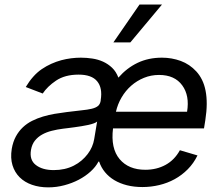

<svg xmlns="http://www.w3.org/2000/svg" viewBox="-20 -804 965 837"><path d="M31.2 -154.8Q36.6 -186.1 49.2 -209.2Q61.8 -232.2 79.7 -249.1Q97.7 -266 120 -277.2Q142.4 -288.4 167.1 -295.8Q191.8 -303.3 218 -307.7Q244.3 -312.1 269.9 -315.3Q307.9 -320.3 334.9 -323Q361.9 -325.6 379.8 -329.9Q397.7 -334.2 407.1 -342Q416.5 -349.8 419 -365.1V-367.9Q427.6 -420.1 403.8 -449.4Q380 -478.7 322.4 -478.7Q263.1 -478.7 224.1 -452.4Q186.8 -427.2 166.2 -396.3L92.3 -424.7Q107.2 -449.6 124.5 -469.1Q141.7 -488.6 161.9 -502.5Q182.2 -516.3 203.7 -525.9Q225.1 -535.5 246.8 -541.4Q268.5 -547.2 290.1 -549.9Q311.8 -552.6 332.4 -552.6Q357.2 -552.6 382.3 -548.8Q407.3 -545.1 429.3 -535.2Q451.3 -525.2 468.8 -508.5Q486.2 -491.8 496.1 -465.6Q532.7 -507.5 579.7 -530Q626.8 -552.6 686.1 -552.6Q728.7 -552.6 767.8 -538.4Q806.8 -524.1 835.9 -492.5Q850.5 -476.6 860.8 -455.6Q871.1 -434.7 876.2 -408.4Q881.4 -382.1 881.2 -350.1Q881 -318.2 875 -279.8L869.3 -244.3H472.7Q462 -157.3 501.4 -110.4Q540.5 -63.9 613.6 -63.9Q662.6 -63.9 701.7 -85.2Q740.8 -106.5 764.2 -149.1L840.9 -126.4Q824.2 -92 798.5 -66.1Q772.7 -40.1 741.3 -22.9Q709.9 -5.7 674 2.8Q638.1 11.4 600.9 11.4Q564.3 11.4 533.4 3.6Q502.5 -4.3 478.5 -18.6Q454.5 -33 437.7 -53.4Q420.8 -73.9 412.3 -99.4H409.1Q397.4 -76.7 375 -56.3Q352.6 -35.9 323.5 -20.6Q294.4 -5.3 260.1 3.7Q225.9 12.8 190.3 12.8Q151.6 12.8 119.5 1.6Q87.4 -9.6 65.7 -31.1Q44 -52.6 34.4 -83.8Q24.9 -115.1 31.2 -154.8ZM136 -84.9Q164.4 -62.5 214.5 -62.5Q263.5 -62.5 301.8 -82Q320.7 -91.6 335.8 -104.6Q350.9 -117.5 362.2 -132.5Q373.6 -147.4 380.7 -163.9Q387.8 -180.4 390.6 -197.4L403.4 -274.1Q399.1 -269.9 388.8 -266.2Q378.6 -262.4 364.9 -259.4Q351.2 -256.4 335.6 -253.9Q320 -251.4 304.9 -249.3Q289.8 -247.2 276.5 -245.6Q263.1 -244 254.3 -242.9Q229 -239.7 205.8 -233.8Q182.5 -228 163.7 -217.5Q144.9 -207 132.1 -190.9Q119.3 -174.7 115.1 -150.6Q107.6 -106.9 136 -84.9ZM795.5 -316.8Q807.2 -387.1 774.5 -431.8Q741.5 -477.3 673.3 -477.3Q638.5 -477.3 607.6 -464.7Q576.7 -452.1 552 -430.4Q527.3 -408.7 510.1 -379.4Q492.9 -350.1 485.4 -316.8ZM474.4 -619.3 588.1 -784.1H686.1L548.3 -619.3Z"/></svg>

Font: Inter P
Style: Italic
Weight: 400
Italic angle: -9.40001°
Designer: Rasmus Andersson
Foundry: rsms
Version: Version 3.018;git-588b23468